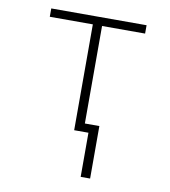

<svg xmlns="http://www.w3.org/2000/svg" viewBox="-81 -590 762 861"><g transform="rotate(10 300.0 -159.5)"><path d="M344 201V0H279V-482H83V-520H517V-482H321V-38H387V201Z"/></g></svg>

Font: Iosevka SS04 XLt Ex
Style: Regular
Weight: 200
Width: 7
Monospace: yes
Designer: Belleve Invis
Foundry: Belleve Invis
Version: Version 19.0.0; ttfautohint (v1.8.4)